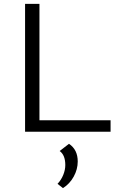

<svg xmlns="http://www.w3.org/2000/svg" viewBox="-20 -678 613 988"><path d="M549 -59V0H109V-658H183V-59ZM380 153Q380 193 359.5 230.5Q339 268 304 290L276 268Q295 248 305.5 222Q316 196 316 171Q316 120 287 99L335 62Q380 92 380 153Z"/></svg>

Font: Ysabeau Infant
Style: Regular
Weight: 400
Designer: Christian Thalmann (Catharsis Fonts)
Version: Version 0.003